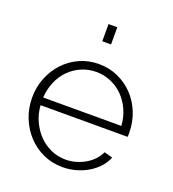

<svg xmlns="http://www.w3.org/2000/svg" viewBox="-135 -833 852 946"><g transform="rotate(20 291.5 -360.0)"><path d="M299 10Q244 10 197 -11.5Q150 -33 115.5 -70.5Q81 -108 61.5 -157Q42 -206 42 -262Q42 -317 61.5 -365.5Q81 -414 115 -450.5Q149 -487 195.5 -508Q242 -529 296 -529Q351 -529 398 -507.5Q445 -486 479 -449.5Q513 -413 532 -364.5Q551 -316 551 -262Q551 -257 551 -249.5Q551 -242 550 -240H94Q97 -195 115 -156.5Q133 -118 160.5 -90Q188 -62 224 -46Q260 -30 301 -30Q328 -30 354 -37.5Q380 -45 402.5 -58Q425 -71 442.5 -89.5Q460 -108 470 -130L514 -118Q503 -90 481.5 -66.5Q460 -43 431.5 -26Q403 -9 369 0.5Q335 10 299 10ZM503 -280Q500 -326 482.5 -364Q465 -402 437.5 -429.5Q410 -457 374 -472.5Q338 -488 297 -488Q256 -488 220 -472.5Q184 -457 156.5 -429.5Q129 -402 112.5 -363.5Q96 -325 93 -280ZM272 -640V-730H318V-640Z"/></g></svg>

Font: Oxford Sans
Style: Regular
Weight: 300
Designer: Matt McInerney, Pablo Impallari, Rodrigo Fuenzalida
Foundry: Matt McInerney, Pablo Impallari, Rodrigo Fuenzalida
Version: Version 3.000g; ttfautohint (v1.5) -l 8 -r 28 -G 28 -x 14 -D